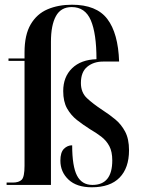

<svg xmlns="http://www.w3.org/2000/svg" viewBox="-20 -784 600 814"><path d="M369 10Q305 10 270.5 -22.5Q236 -55 236 -103Q236 -138 251 -153Q266 -168 286 -168Q286 -79 306.5 -39.5Q327 0 372 0Q456 0 456 -104Q456 -141 443.5 -164.5Q431 -188 409.5 -204.5Q388 -221 362 -236Q332 -255 306.5 -275Q281 -295 264.5 -324Q248 -353 248 -398Q248 -458 285.5 -494.5Q323 -531 389 -533Q389 -642 365 -698Q341 -754 284 -754Q238 -754 217 -715.5Q196 -677 196 -607V0H8V-10H34Q60 -10 72 -22Q84 -34 84 -81V-526H16V-536H84V-562Q84 -636 110 -680.5Q136 -725 181.5 -744.5Q227 -764 285 -764Q389 -764 435 -703.5Q481 -643 485 -523H417Q377 -523 350 -501Q323 -479 323 -432Q323 -392 348.5 -368Q374 -344 415 -317Q443 -299 468.5 -278Q494 -257 510.5 -226Q527 -195 527 -147Q527 -72 487 -31Q447 10 369 10Z"/></svg>

Font: Noto Serif Display ExtraCondensed SemiBold
Style: Regular
Weight: 600
Width: 2
Designer: Monotype Design Team
Foundry: Monotype Imaging Inc.
Version: Version 2.009